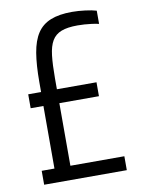

<svg xmlns="http://www.w3.org/2000/svg" viewBox="-80 -752 600 808"><g transform="rotate(-10 219.5 -348.0)"><path d="M42.7 0V-59.5H97.2V-326.9H42.7V-386.4H97.7V-428.7Q97.7 -501.8 106.2 -552.8Q114.7 -603.8 135.4 -635.3Q156.1 -666.7 192.4 -681.3Q228.7 -696 284 -696Q311.1 -696 340.2 -692.2Q369.3 -688.5 387.9 -682.9V-626.5Q372.9 -629.9 357.2 -631.9Q341.4 -633.9 326.7 -634.9Q312.1 -635.9 297.2 -635.9Q254.2 -635.9 227.9 -625.8Q201.7 -615.7 188 -592.6Q174.3 -569.4 169.8 -530.3Q165.3 -491.2 165.3 -433.1V-386.4H334.5V-326.9H165.3V-59.5H395.9V0Z"/></g></svg>

Font: Saira Thin Condensed
Style: Regular
Weight: 100
Width: 3
Version: Version 1.101